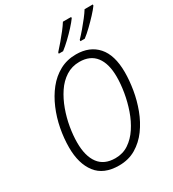

<svg xmlns="http://www.w3.org/2000/svg" viewBox="-223 -1065 1081 1197"><g transform="rotate(-30 318.0 -466.0)"><path d="M277 10Q167 10 114.5 -58.5Q62 -127 62 -243Q62 -309 75 -377Q88 -445 114.5 -507.5Q141 -570 180 -619Q219 -668 271.5 -696.5Q324 -725 389 -725Q487 -725 542.5 -662.5Q598 -600 598 -477Q598 -418 587 -351.5Q576 -285 552 -221Q528 -157 490 -105Q452 -53 399 -21.5Q346 10 277 10ZM280 -41Q334 -41 376 -69Q418 -97 449 -144Q480 -191 500 -248.5Q520 -306 530 -365.5Q540 -425 540 -477Q540 -572 500.5 -623Q461 -674 384 -674Q330 -674 287 -646.5Q244 -619 213 -572.5Q182 -526 161.5 -469.5Q141 -413 131 -354.5Q121 -296 121 -244Q121 -147 160.5 -94Q200 -41 280 -41ZM455 -791Q477 -814 500 -841Q523 -868 543.5 -894.5Q564 -921 577 -942H636V-934Q621 -913 595 -885Q569 -857 540 -829Q511 -801 486 -782H455ZM300 -791Q321 -814 344 -841Q367 -868 387.5 -894.5Q408 -921 421 -942H480V-934Q465 -913 439.5 -885Q414 -857 384.5 -829Q355 -801 330 -782H299Z"/></g></svg>

Font: Noto Sans SemiCondensed Light
Style: Italic
Weight: 300
Width: 4
Italic angle: -12°
Designer: Monotype Design Team
Foundry: Monotype Imaging Inc.
Version: Version 2.013; ttfautohint (v1.8.4.7-5d5b)